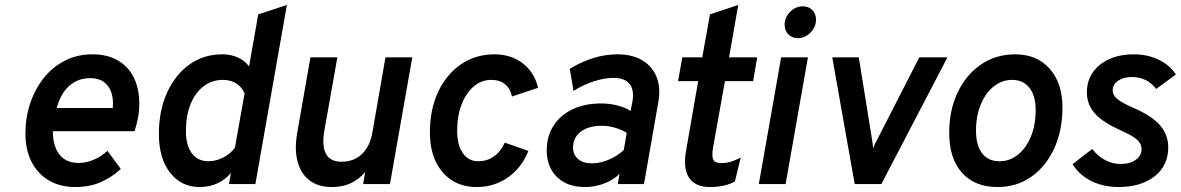

<svg xmlns="http://www.w3.org/2000/svg" viewBox="-20 -742 4760 774"><path d="M284 12Q223 12 177.8 -14.2Q132.5 -40.5 107.5 -89Q82.5 -137.5 82.5 -204.5Q82.5 -267.5 101.5 -324.8Q120.5 -382 155.8 -426.8Q191 -471.5 241 -497.2Q291 -523 353.5 -523Q412 -523 454 -499Q496 -475 518.8 -430.5Q541.5 -386 541.5 -323.5Q541.5 -294 536.2 -266.5Q531 -239 522.5 -213H193Q193 -173 205 -144.2Q217 -115.5 240 -100.2Q263 -85 297 -85Q326.5 -85 357.2 -97.8Q388 -110.5 413 -134L467 -61Q431 -27.5 386.2 -7.8Q341.5 12 284 12ZM209 -306.5H434.5Q438 -342 429 -369Q420 -396 398.8 -411.5Q377.5 -427 344 -427Q308 -427 280.8 -411.5Q253.5 -396 235.5 -368.8Q217.5 -341.5 209 -306.5Z M785.5 12Q710.5 12 665.5 -46Q620.5 -104 620.5 -202Q620.5 -295.5 653.2 -368Q686 -440.5 743.5 -481.8Q801 -523 875.5 -523Q911 -523 939.2 -510.2Q967.5 -497.5 984 -474L1021 -684L1136.5 -722L1009.5 0H903L911 -45Q888.5 -17.5 856.2 -2.8Q824 12 785.5 12ZM820 -92Q851 -92 880 -107Q909 -122 927 -146.5L966 -366Q954.5 -392 931.8 -406Q909 -420 879 -420Q834.5 -420 800.8 -394.2Q767 -368.5 748.2 -322Q729.5 -275.5 729.5 -213Q729.5 -156 753.5 -124Q777.5 -92 820 -92Z M1317.5 12Q1263.5 12 1228.2 -14.5Q1193 -41 1179.8 -90Q1166.5 -139 1178 -206L1231.5 -511H1340L1288 -218Q1276.5 -154 1294 -122Q1311.5 -90 1356.5 -90Q1406 -90 1438.5 -120.5Q1471 -151 1481 -207L1534 -511H1642L1552 0H1444L1452 -48.5Q1425.5 -17.5 1392.8 -2.8Q1360 12 1317.5 12Z M1901.5 12Q1815.5 12 1764.2 -47.8Q1713 -107.5 1713 -208Q1713 -300.5 1746.2 -371.5Q1779.5 -442.5 1838.2 -482.8Q1897 -523 1973.5 -523Q2040 -523 2087.2 -486.8Q2134.5 -450.5 2149 -388L2044 -353Q2037 -385.5 2015.5 -402.8Q1994 -420 1960.5 -420Q1921 -420 1889.8 -393.5Q1858.5 -367 1840.8 -320.8Q1823 -274.5 1823 -215Q1823 -157.5 1845.8 -124.8Q1868.5 -92 1908 -92Q1943.5 -92 1971 -111.2Q1998.5 -130.5 2015 -167L2110 -133.5Q2083 -65.5 2027.8 -26.8Q1972.5 12 1901.5 12Z M2338 12Q2266.5 12 2225.2 -28.5Q2184 -69 2184 -136Q2184 -193 2211.5 -235.5Q2239 -278 2288.2 -301.5Q2337.5 -325 2403.5 -325Q2436.5 -325 2468.5 -317Q2500.5 -309 2522 -294.5L2529 -330Q2538 -377.5 2518.5 -402.8Q2499 -428 2453.5 -428Q2417 -428 2374 -414.2Q2331 -400.5 2292 -375.5L2277 -464.5Q2324 -493.5 2372.2 -508.2Q2420.5 -523 2469 -523Q2528.5 -523 2569 -499Q2609.5 -475 2626.8 -431.8Q2644 -388.5 2634 -331L2576 0H2470.5L2477.5 -41Q2453 -16.5 2415.5 -2.2Q2378 12 2338 12ZM2366 -83.5Q2398.5 -83.5 2433 -97.8Q2467.5 -112 2494.5 -137L2506.5 -206.5Q2485.5 -219.5 2459 -227.2Q2432.5 -235 2405 -235Q2369.5 -235 2343.8 -224.2Q2318 -213.5 2304 -193.8Q2290 -174 2290 -147.5Q2290 -118 2310.5 -100.8Q2331 -83.5 2366 -83.5Z M2841.5 12Q2783 12 2758 -25.2Q2733 -62.5 2745.5 -133L2794.5 -415H2713.5L2730.5 -511H2811L2842 -684L2956 -722L2919 -511H3032.5L3016 -415H2902.5L2854.5 -147.5Q2848.5 -111.5 2855.8 -98Q2863 -84.5 2888.5 -84.5Q2906.5 -84.5 2924 -89.5Q2941.5 -94.5 2966 -106.5L2942.5 -10Q2901 12 2841.5 12Z M3039 0 3129 -511H3237L3147 0ZM3196 -588Q3173.5 -588 3158.2 -603.5Q3143 -619 3143 -641.5Q3143 -671.5 3165 -694Q3187 -716.5 3216.5 -716.5Q3240 -716.5 3254.8 -701.5Q3269.5 -686.5 3269.5 -663Q3269.5 -633 3247.2 -610.5Q3225 -588 3196 -588Z M3425.5 0 3335 -511H3442L3493 -194.5Q3495.5 -181 3497.2 -168.2Q3499 -155.5 3500 -144Q3503.5 -154 3510.2 -167.8Q3517 -181.5 3523 -192.5L3686 -511H3799.5L3533 0Z M4001.5 12Q3909.5 12 3858 -45.5Q3806.5 -103 3806.5 -206.5Q3806.5 -298.5 3840.8 -370Q3875 -441.5 3935 -482.2Q3995 -523 4072.5 -523Q4160 -523 4211.5 -465Q4263 -407 4263 -309Q4263 -215.5 4229.5 -143Q4196 -70.5 4137 -29.2Q4078 12 4001.5 12ZM4008.5 -92Q4051 -92 4084 -118.8Q4117 -145.5 4136 -192Q4155 -238.5 4155 -298Q4155 -356 4130 -388Q4105 -420 4060.5 -420Q4018.5 -420 3985.5 -393.2Q3952.5 -366.5 3933.5 -320.2Q3914.5 -274 3914.5 -215Q3914.5 -156.5 3939 -124.2Q3963.5 -92 4008.5 -92Z M4488 12Q4447.5 12 4411.8 0.8Q4376 -10.5 4348 -31.5Q4320 -52.5 4304 -80.5L4383 -141.5Q4405 -112.5 4435 -96.8Q4465 -81 4496.5 -81Q4535.5 -81 4558.8 -97.8Q4582 -114.5 4582 -142Q4582 -162 4563.8 -178.8Q4545.5 -195.5 4497 -217Q4423.5 -250 4392.5 -286Q4361.5 -322 4361.5 -369.5Q4361.5 -415.5 4385.2 -450Q4409 -484.5 4451.8 -503.8Q4494.5 -523 4551.5 -523Q4606 -523 4651.5 -501Q4697 -479 4720 -441.5L4641 -383.5Q4603.5 -431.5 4543 -431.5Q4509.5 -431.5 4487.5 -416.5Q4465.5 -401.5 4465.5 -377.5Q4465.5 -359.5 4481.8 -344.8Q4498 -330 4544 -309.5Q4622.5 -276 4656 -237.5Q4689.5 -199 4689.5 -148Q4689.5 -75 4634.8 -31.5Q4580 12 4488 12Z"/></svg>

Font: Overpass SemiBold
Style: Italic
Weight: 600
Italic angle: -10°
Designer: Delve Withrington, Dave Bailey, Thomas Jockin
Foundry: Delve Fonts LLC
Version: Version 4.000